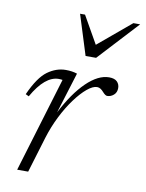

<svg xmlns="http://www.w3.org/2000/svg" viewBox="-78 -726 594 782"><g transform="rotate(10 219.0 -335.0)"><path d="M166 -392Q163.5 -392.5 160 -393Q156.5 -393.5 150.5 -393.5Q93.5 -393.5 42 -302.5L28.5 -309Q61.5 -382.5 97.2 -408.5Q133 -434.5 172.5 -434.5Q199 -434.5 219.5 -427.5L167 -258Q210 -342 258.2 -388.8Q306.5 -435.5 351.5 -435.5Q374 -435.5 384.5 -425Q395 -414.5 395 -398.5Q395 -380.5 383 -370Q371 -359.5 356 -359.5Q348.5 -359.5 337 -372.5Q331.5 -379 324.8 -383.5Q318 -388 310 -388Q292.5 -388 269 -368.5Q245.5 -349 220.8 -315.5Q196 -282 174.2 -238.8Q152.5 -195.5 138 -148.5L93 0H47.5ZM438 -670 285 -504.5H241.5L189.5 -670H210L274.5 -556.5L410 -670Z"/></g></svg>

Font: Newsreader Text Light
Style: Italic
Weight: 300
Italic angle: -17°
Designer: Hugues Gentile
Foundry: Production Type
Version: Version 1.001